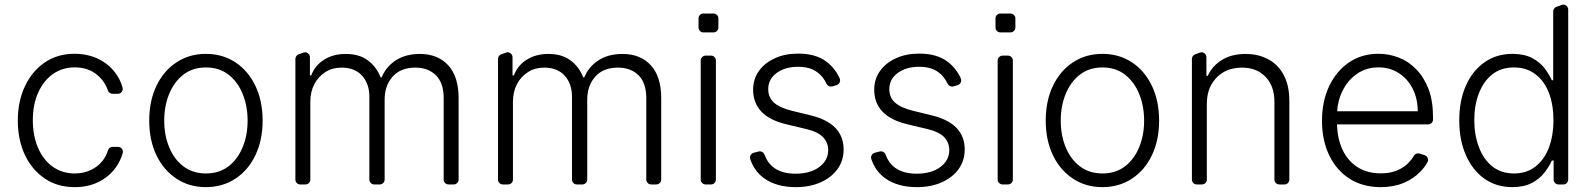

<svg xmlns="http://www.w3.org/2000/svg" viewBox="-20 -781 6757 813"><path d="M169.4 -25.2Q115.1 -62.1 85.2 -125.4Q55.4 -189.3 55.4 -270.6Q55.4 -352.3 85.9 -416.5Q116.1 -480.1 170.1 -517Q224.4 -553.3 295.5 -553.3Q349.8 -553.3 394.9 -532.3Q439.3 -511 468 -473Q489.3 -445 498.9 -410.2Q499.6 -408 499.6 -404.5Q499.6 -396 493.6 -389.9Q487.6 -383.9 479 -383.9H456.7Q449.9 -383.9 444.4 -387.8Q438.9 -391.7 436.8 -398.1Q424.4 -435.7 392.8 -462.7Q355.1 -495.7 296.5 -495.7Q244.3 -495.7 204.2 -467.7Q163.7 -438.6 141.7 -388.8Q119 -339.1 119 -272.7Q119 -206.7 141 -155.2Q163.4 -103.7 203.1 -75.3Q243.3 -46.5 296.5 -46.5Q333.1 -46.5 362.9 -60.4Q392.4 -73.5 413.4 -99.1Q429.7 -119.3 437.1 -144.5Q439.3 -151.3 444.8 -155.2Q450.3 -159.1 457 -159.1H479.4Q488.3 -159.1 494.3 -153.1Q500.4 -147 500.4 -138.5Q500.4 -136.4 499.6 -132.8Q490.1 -99.1 469.8 -71.4Q442.1 -32.7 397.7 -10.7Q353 11.4 296.5 11.4Q223 11.4 169.4 -25.2Z M727.3 -24.5Q672.6 -60.4 642.4 -123.6Q611.9 -187.5 611.9 -270.2Q611.9 -353.7 642.4 -417.6Q672.9 -481.2 727.3 -517Q781.2 -552.9 852.3 -552.9Q922.2 -552.9 976.9 -517Q1030.9 -481.2 1061.4 -417.6Q1092 -353.7 1092 -270.2Q1092 -187.5 1061.4 -123.6Q1031.2 -60.4 976.9 -24.5Q922.2 11.4 851.9 11.4Q781.2 11.4 727.3 -24.5ZM696 -158.4Q717 -106.9 756 -77.1Q795.8 -46.5 851.9 -46.5Q908.4 -46.5 948.2 -77.1Q986.9 -107.2 1007.8 -158.4Q1028.4 -208.5 1028.4 -270.2Q1028.4 -331.7 1007.8 -382.5Q987.2 -433.6 948.2 -464.5Q908.7 -495.4 851.9 -495.4Q795.5 -495.4 756 -464.5Q717 -433.9 696 -382.5Q675.4 -331.7 675.4 -270.2Q675.4 -208.5 696 -158.4Z M1230.8 -20.6V-531.2Q1230.8 -538 1234.6 -543.3Q1238.3 -548.7 1244.3 -550.8L1264.2 -558.2Q1269.2 -559.7 1271.3 -559.7Q1279.8 -559.7 1286 -553.4Q1292.3 -547.2 1292.3 -538.7V-461.6H1297.9Q1313.9 -504.3 1352.3 -528.1Q1390.6 -552.6 1444.2 -552.6Q1500.7 -552.6 1536.9 -525.9Q1573.5 -499.3 1591.6 -453.5H1596.2Q1614.3 -498.6 1656.2 -525.6Q1697.4 -552.6 1757.8 -552.6Q1833.8 -552.6 1877.8 -504.6Q1921.9 -456.7 1921.9 -365.4V-20.6Q1921.9 -12.1 1915.7 -6Q1909.4 0 1900.9 0H1879.3Q1870.7 0 1864.7 -6Q1858.7 -12.1 1858.7 -20.6V-365.4Q1858.7 -430 1825.6 -462.4Q1793 -494.7 1738.6 -494.7Q1676.1 -494.7 1642.4 -456.3Q1608.7 -418.3 1608.7 -359V-20.6Q1608.7 -12.1 1602.5 -6Q1596.2 0 1587.7 0H1564.6Q1556.1 0 1550.1 -6Q1544 -12.1 1544 -20.6V-371.1Q1544 -426.5 1513.1 -460.6Q1482.2 -494.7 1426.1 -494.7Q1387.8 -494.7 1358.3 -476.2Q1327.8 -457 1311.1 -424.7Q1294 -392.4 1294 -349.4V-20.6Q1294 -12.1 1287.8 -6Q1281.6 0 1273.1 0H1251.4Q1242.9 0 1236.9 -6Q1230.8 -12.1 1230.8 -20.6Z M2088.8 -20.6V-531.2Q2088.8 -538 2092.5 -543.3Q2096.2 -548.7 2102.3 -550.8L2122.2 -558.2Q2127.1 -559.7 2129.3 -559.7Q2137.8 -559.7 2144 -553.4Q2150.2 -547.2 2150.2 -538.7V-461.6H2155.9Q2171.9 -504.3 2210.2 -528.1Q2248.6 -552.6 2302.2 -552.6Q2358.7 -552.6 2394.9 -525.9Q2431.5 -499.3 2449.6 -453.5H2454.2Q2472.3 -498.6 2514.2 -525.6Q2555.4 -552.6 2615.8 -552.6Q2691.8 -552.6 2735.8 -504.6Q2779.8 -456.7 2779.8 -365.4V-20.6Q2779.8 -12.1 2773.6 -6Q2767.4 0 2758.9 0H2737.2Q2728.7 0 2722.7 -6Q2716.6 -12.1 2716.6 -20.6V-365.4Q2716.6 -430 2683.6 -462.4Q2650.9 -494.7 2596.6 -494.7Q2534.1 -494.7 2500.4 -456.3Q2466.6 -418.3 2466.6 -359V-20.6Q2466.6 -12.1 2460.4 -6Q2454.2 0 2445.7 0H2422.6Q2414.1 0 2408 -6Q2402 -12.1 2402 -20.6V-371.1Q2402 -426.5 2371.1 -460.6Q2340.2 -494.7 2284.1 -494.7Q2245.7 -494.7 2216.3 -476.2Q2185.7 -457 2169 -424.7Q2152 -392.4 2152 -349.4V-20.6Q2152 -12.1 2145.8 -6Q2139.6 0 2131 0H2109.4Q2100.9 0 2094.8 -6Q2088.8 -12.1 2088.8 -20.6Z M2947.1 -20.6V-524.5Q2947.1 -533.4 2953.3 -539.4Q2959.5 -545.5 2968 -545.5H2990.8Q2999.3 -545.5 3005.3 -539.4Q3011.4 -533.4 3011.4 -524.5V-20.6Q3011.4 -12.1 3005.3 -6Q2999.3 0 2990.8 0H2968Q2959.5 0 2953.3 -6Q2947.1 -12.1 2947.1 -20.6ZM2937.9 -703.1Q2937.9 -711.6 2943.9 -717.7Q2949.9 -723.7 2958.5 -723.7H3001.1Q3009.6 -723.7 3015.8 -717.7Q3022 -711.6 3022 -703.1V-664.8Q3022 -655.9 3015.8 -649.9Q3009.6 -643.8 3001.1 -643.8H2958.5Q2949.9 -643.8 2943.9 -649.9Q2937.9 -655.9 2937.9 -664.8Z M3217.3 -24.9Q3174.4 -54.7 3156.6 -107.6Q3155.5 -110.8 3155.5 -114Q3155.5 -121.1 3160 -126.8Q3164.4 -132.5 3171.5 -134.2L3192.5 -139.6Q3196 -140.3 3197.4 -140.3Q3203.8 -140.3 3209.3 -136.5Q3214.8 -132.8 3217 -126.4Q3230.5 -90.2 3257.8 -70.3Q3293 -45.5 3348.4 -45.5Q3411.2 -45.5 3449.2 -73.9Q3486.9 -102.3 3486.9 -144.9Q3486.9 -177.6 3464.8 -200.6Q3442.5 -223 3397.7 -233.7L3308.6 -255Q3237.9 -272 3203.1 -309.3Q3169 -346.2 3169 -400.9Q3169 -446.4 3193.5 -480.5Q3217.7 -514.6 3261.4 -534.4Q3303.6 -554 3359.4 -554Q3434.7 -554 3479.4 -519.9Q3516 -492.5 3535.5 -449.2Q3537.3 -445.7 3537.3 -440.3Q3537.3 -433.6 3533.2 -428.1Q3529.1 -422.6 3522.4 -420.5L3504.3 -415.1Q3500.7 -414.4 3498.9 -414.4Q3492.9 -414.4 3487.7 -417.6Q3482.6 -420.8 3479.8 -426.5Q3473 -441.1 3462.4 -454.5Q3446.4 -474.8 3421.5 -486.5Q3396.7 -498.2 3359.4 -498.2Q3304.3 -498.2 3268.5 -471.9Q3233 -445.3 3233 -403.8Q3233 -368.3 3257.1 -346.6Q3281.2 -324.9 3332.4 -312.1L3415.1 -291.9Q3483.7 -274.9 3518.1 -238.6Q3552.2 -202.4 3552.2 -147.7Q3552.2 -101.6 3526.6 -65.3Q3500.7 -29.5 3455.3 -9.2Q3409.8 11.4 3349.4 11.4Q3269.5 11.4 3217.3 -24.9Z M3730.1 -24.9Q3687.1 -54.7 3669.4 -107.6Q3668.3 -110.8 3668.3 -114Q3668.3 -121.1 3672.8 -126.8Q3677.2 -132.5 3684.3 -134.2L3705.3 -139.6Q3708.8 -140.3 3710.2 -140.3Q3716.6 -140.3 3722.1 -136.5Q3727.6 -132.8 3729.8 -126.4Q3743.3 -90.2 3770.6 -70.3Q3805.8 -45.5 3861.2 -45.5Q3924 -45.5 3962 -73.9Q3999.6 -102.3 3999.6 -144.9Q3999.6 -177.6 3977.6 -200.6Q3955.3 -223 3910.5 -233.7L3821.4 -255Q3750.7 -272 3715.9 -309.3Q3681.8 -346.2 3681.8 -400.9Q3681.8 -446.4 3706.3 -480.5Q3730.5 -514.6 3774.1 -534.4Q3816.4 -554 3872.2 -554Q3947.4 -554 3992.2 -519.9Q4028.8 -492.5 4048.3 -449.2Q4050.1 -445.7 4050.1 -440.3Q4050.1 -433.6 4046 -428.1Q4041.9 -422.6 4035.2 -420.5L4017 -415.1Q4013.5 -414.4 4011.7 -414.4Q4005.7 -414.4 4000.5 -417.6Q3995.4 -420.8 3992.5 -426.5Q3985.8 -441.1 3975.1 -454.5Q3959.2 -474.8 3934.3 -486.5Q3909.4 -498.2 3872.2 -498.2Q3817.1 -498.2 3781.2 -471.9Q3745.7 -445.3 3745.7 -403.8Q3745.7 -368.3 3769.9 -346.6Q3794 -324.9 3845.2 -312.1L3927.9 -291.9Q3996.4 -274.9 4030.9 -238.6Q4065 -202.4 4065 -147.7Q4065 -101.6 4039.4 -65.3Q4013.5 -29.5 3968 -9.2Q3922.6 11.4 3862.2 11.4Q3782.3 11.4 3730.1 -24.9Z M4204.5 -20.6V-524.5Q4204.5 -533.4 4210.8 -539.4Q4217 -545.5 4225.5 -545.5H4248.2Q4256.7 -545.5 4262.8 -539.4Q4268.8 -533.4 4268.8 -524.5V-20.6Q4268.8 -12.1 4262.8 -6Q4256.7 0 4248.2 0H4225.5Q4217 0 4210.8 -6Q4204.5 -12.1 4204.5 -20.6ZM4195.3 -703.1Q4195.3 -711.6 4201.3 -717.7Q4207.4 -723.7 4215.9 -723.7H4258.5Q4267 -723.7 4273.3 -717.7Q4279.5 -711.6 4279.5 -703.1V-664.8Q4279.5 -655.9 4273.3 -649.9Q4267 -643.8 4258.5 -643.8H4215.9Q4207.4 -643.8 4201.3 -649.9Q4195.3 -655.9 4195.3 -664.8Z M4523.4 -24.5Q4468.8 -60.4 4438.6 -123.6Q4408 -187.5 4408 -270.2Q4408 -353.7 4438.6 -417.6Q4469.1 -481.2 4523.4 -517Q4577.4 -552.9 4648.4 -552.9Q4718.4 -552.9 4773.1 -517Q4827.1 -481.2 4857.6 -417.6Q4888.1 -353.7 4888.1 -270.2Q4888.1 -187.5 4857.6 -123.6Q4827.4 -60.4 4773.1 -24.5Q4718.4 11.4 4648.1 11.4Q4577.4 11.4 4523.4 -24.5ZM4492.2 -158.4Q4513.1 -106.9 4552.2 -77.1Q4592 -46.5 4648.1 -46.5Q4704.5 -46.5 4744.3 -77.1Q4783 -107.2 4804 -158.4Q4824.6 -208.5 4824.6 -270.2Q4824.6 -331.7 4804 -382.5Q4783.4 -433.6 4744.3 -464.5Q4704.9 -495.4 4648.1 -495.4Q4591.6 -495.4 4552.2 -464.5Q4513.1 -433.9 4492.2 -382.5Q4471.6 -331.7 4471.6 -270.2Q4471.6 -208.5 4492.2 -158.4Z M5027 -20.6V-531.2Q5027 -538 5030.7 -543.3Q5034.4 -548.7 5040.5 -550.8L5060.4 -558.2Q5065.3 -559.7 5067.5 -559.7Q5076 -559.7 5082.2 -553.4Q5088.4 -547.2 5088.4 -538.7V-459.9H5094.1Q5113.3 -502.1 5153.8 -527Q5195 -552.6 5254.6 -552.6Q5309.3 -552.6 5351.2 -529.5Q5393.5 -506.7 5416.2 -462.4Q5439.6 -418.3 5439.6 -353.3V-20.6Q5439.6 -12.1 5433.6 -6Q5427.6 0 5418.7 0H5397Q5388.5 0 5382.5 -6Q5376.4 -12.1 5376.4 -20.6V-349.4Q5376.4 -416.9 5338.8 -455.6Q5301.5 -494.7 5238.6 -494.7Q5195 -494.7 5162.3 -476.2Q5129.3 -457.7 5109.4 -422.9Q5090.2 -388.5 5090.2 -340.9V-20.6Q5090.2 -12.1 5084.2 -6Q5078.1 0 5069.2 0H5047.6Q5039.1 0 5033 -6Q5027 -12.1 5027 -20.6Z M5694.2 -24.5Q5638.5 -60.4 5608.3 -123.6Q5577.8 -187.5 5577.8 -269.9Q5577.8 -351.6 5608.3 -416.5Q5638.5 -480.1 5692.5 -517Q5746.4 -553.3 5817.1 -553.3Q5861.2 -553.3 5902.7 -537.3Q5943.9 -521.3 5976.6 -487.9Q6009.6 -454.2 6028.8 -404.5Q6047.9 -354 6047.9 -285.5V-274.9Q6047.9 -266.3 6041.9 -260.3Q6035.9 -254.3 6027 -254.3H5641.3Q5643.1 -193.9 5664.1 -148.4Q5686.4 -100.1 5728 -73.5Q5769.5 -46.9 5826.7 -46.9Q5865.8 -46.9 5894.5 -58.9Q5924 -70.7 5943.9 -91.3Q5957.7 -105.1 5967 -121.4Q5969.8 -126.4 5974.8 -129.1Q5979.8 -131.7 5985.1 -131.7Q5988.3 -131.7 5991.5 -130.7L6012.4 -123.9Q6019.2 -121.8 6023.1 -116.3Q6027 -110.8 6027 -104Q6027 -99.1 6024.5 -94.5Q6012.4 -72.1 5993.6 -53.3Q5965.6 -24.1 5923.3 -6.4Q5880.7 11.4 5826.7 11.4Q5750.4 11.4 5694.2 -24.5ZM5983.3 -310Q5983.3 -362.9 5962 -404.8Q5941.4 -446.7 5903.4 -471.2Q5866.1 -495.7 5817.1 -495.7Q5764.9 -495.7 5725.5 -468Q5686.1 -440.3 5664.1 -394.9Q5644.5 -355.1 5642 -310Z M6266 -24.1Q6215.9 -59.3 6187.5 -123.2Q6159.1 -186.4 6159.1 -271.3Q6159.1 -356.5 6187.5 -419Q6215.6 -482.2 6266.3 -517.4Q6316.4 -552.9 6384.6 -552.9Q6433.6 -552.9 6467.3 -535.5Q6500.4 -517.8 6520.2 -492.2Q6539.4 -466.6 6551.1 -441.4H6556.8V-732.6Q6556.8 -739 6560.7 -744.5Q6564.6 -750 6570.7 -752.1L6592.7 -759.9Q6595.9 -761.4 6600.1 -761.4Q6608.3 -761.4 6614.3 -755.3Q6620.4 -749.3 6620.4 -740.4V-20.6Q6620.4 -12.1 6614.3 -6Q6608.3 0 6599.8 0H6579.2Q6571 0 6564.8 -6Q6558.6 -12.1 6558.6 -20.6V-101.2H6551.1Q6540.1 -76.3 6519.9 -50.4Q6500 -24.1 6466.6 -6.4Q6433.2 11.4 6383.5 11.4Q6316.4 11.4 6266 -24.1ZM6242.5 -157.7Q6261 -107.2 6299 -76.3Q6337 -46.5 6391 -46.5Q6443.9 -46.5 6481.5 -75.6Q6518.8 -104.8 6538.4 -155.2Q6557.9 -207.4 6557.9 -272.4Q6557.9 -337 6538.7 -387.8Q6519.2 -438.2 6481.5 -466.6Q6444.2 -495.4 6391 -495.4Q6335.9 -495.4 6298.7 -465.9Q6261.4 -436.1 6242.2 -385.7Q6222.7 -335.6 6222.7 -272.4Q6222.7 -209.2 6242.5 -157.7Z"/></svg>

Font: DeltaSans Light
Style: Regular
Weight: 300
Designer: Rasmus Andersson
Foundry: rsms
Version: Version 3.012